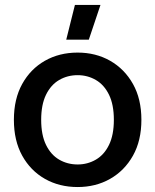

<svg xmlns="http://www.w3.org/2000/svg" viewBox="-20 -742 625 774"><path d="M293 12Q219 12 161 -21Q103 -54 69.5 -114.5Q36 -175 36 -259Q36 -343 69.5 -403.5Q103 -464 161 -497Q219 -530 293 -530Q366 -530 424 -497Q482 -464 516 -403.5Q550 -343 550 -259Q550 -175 516 -114.5Q482 -54 424 -21Q366 12 293 12ZM293 -79Q333 -79 366.5 -98.5Q400 -118 419.5 -158Q439 -198 439 -259Q439 -320 419.5 -360Q400 -400 366.5 -419.5Q333 -439 293 -439Q252 -439 218.5 -419.5Q185 -400 165.5 -360Q146 -320 146 -259Q146 -198 165.5 -158Q185 -118 218.5 -98.5Q252 -79 293 -79ZM247 -582 282 -722H385L338 -582Z"/></svg>

Font: TikTok Sans 24pt Medium
Style: Regular
Weight: 500
Version: Version 4.000